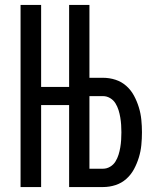

<svg xmlns="http://www.w3.org/2000/svg" viewBox="-20 -755 640 775"><path d="M63 0V-735H146V-404H259V-735H341V-441H396Q422 -441 446.5 -433Q471 -425 490 -408Q509 -391 521 -368.5Q533 -346 540.5 -321.5Q548 -297 550.5 -271.5Q553 -246 553 -221Q553 -195 550.5 -169.5Q548 -144 540.5 -119.5Q533 -95 521 -72.5Q509 -50 490 -33Q471 -16 446.5 -8Q422 0 396 0H259V-331H146V0ZM396 -74Q411 -74 424.5 -82Q438 -90 446 -103Q454 -116 458.5 -130.5Q463 -145 465.5 -160Q468 -175 469 -190Q470 -205 470 -221Q470 -236 469 -251Q468 -266 465.5 -281Q463 -296 458.5 -310.5Q454 -325 446 -338Q438 -351 424.5 -359Q411 -367 396 -367H341V-74Z"/></svg>

Font: Iosevka SS04 Extended
Style: Regular
Weight: 400
Width: 7
Monospace: yes
Designer: Belleve Invis
Foundry: Belleve Invis
Version: Version 19.0.0; ttfautohint (v1.8.4)